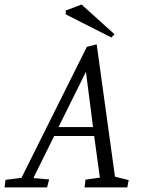

<svg xmlns="http://www.w3.org/2000/svg" viewBox="-62 -820 629 840"><path d="M-42 0 -38 -33 32 -42 318 -615 361 -626 441 -47 501 -32 495 0H308L312 -34L375 -43L350 -225H175L84 -41L153 -35L144 0ZM194 -264H345L314 -506ZM425 -656 226 -757 225 -774 295 -800 439 -670Z"/></svg>

Font: Manuale Light
Style: Italic
Weight: 300
Italic angle: -11°
Version: Version 1.002